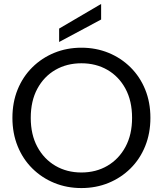

<svg xmlns="http://www.w3.org/2000/svg" viewBox="-20 -947 826 974"><path d="M393 7Q319 7 255.5 -19Q192 -45 144 -92.5Q96 -140 69.5 -205.5Q43 -271 43 -349Q43 -428 69.5 -493Q96 -558 144 -605.5Q192 -653 255.5 -679Q319 -705 393 -705Q467 -705 530.5 -679Q594 -653 642 -605.5Q690 -558 716.5 -493Q743 -428 743 -349Q743 -271 716.5 -205.5Q690 -140 642 -92.5Q594 -45 530.5 -19Q467 7 393 7ZM393 -72Q467 -72 525 -106Q583 -140 616.5 -202Q650 -264 650 -349Q650 -435 616.5 -497Q583 -559 525 -592.5Q467 -626 393 -626Q319 -626 261 -592.5Q203 -559 169.5 -497Q136 -435 136 -349Q136 -264 169.5 -202Q203 -140 261 -106Q319 -72 393 -72ZM493 -927V-848L280 -734V-802Z"/></svg>

Font: Poppins
Style: Regular
Weight: 400
Designer: Ninad Kale (Devanagari), Jonny Pinhorn (Latin)
Version: Version 5.002